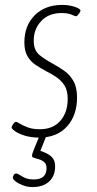

<svg xmlns="http://www.w3.org/2000/svg" viewBox="-20 -550 393 780"><path d="M139 9Q106 9 80.5 1Q55 -7 41 -17Q27 -27 27 -33Q28 -38 34 -46.5Q40 -55 44 -55Q49 -55 61 -47.5Q73 -40 93 -32.5Q113 -25 142 -25Q195 -25 225 -59Q255 -93 255 -148Q255 -182 242.5 -202Q230 -222 210.5 -235.5Q191 -249 169 -260Q147 -272 126 -285.5Q105 -299 92 -321Q79 -343 79 -377Q79 -446 121 -488Q163 -530 233 -530Q261 -530 284.5 -522Q308 -514 307 -506Q306 -501 299.5 -492.5Q293 -484 289 -484Q285 -484 270.5 -490.5Q256 -497 230 -497Q178 -497 147.5 -464.5Q117 -432 117 -385Q117 -345 141 -326Q165 -307 195 -291Q219 -278 241.5 -262Q264 -246 278.5 -220.5Q293 -195 293 -154Q293 -81 252 -36Q211 9 139 9ZM111 210Q92 210 73.5 203Q55 196 43.5 187Q32 178 32 172Q32 168 35.5 161.5Q39 155 45 155Q52 155 60.5 161Q69 167 82.5 173Q96 179 118 179Q169 179 169 133Q169 117 160 109Q151 101 139.5 97.5Q128 94 119 91.5Q110 89 110 83Q110 75 120 51.5Q130 28 141 0H169L144 63Q173 72 188.5 86Q204 100 204 125Q204 165 179.5 187.5Q155 210 111 210Z"/></svg>

Font: Asap Condensed Condensed Thin
Style: Italic
Weight: 100
Width: 3
Italic angle: -6°
Designer: Pablo Cosgaya
Foundry: Omnibus-Type
Version: Version 3.001; ttfautohint (v1.8.4.7-5d5b)